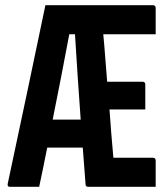

<svg xmlns="http://www.w3.org/2000/svg" viewBox="-20 -720 640 740"><path d="M131 0H18Q7 0 10 -13Q47 -185 83 -356.5Q119 -528 155 -700H569Q580 -700 580 -689V-588H378Q379 -577 380 -566Q381 -555 382 -544Q385 -509 387.5 -474.5Q390 -440 393 -405H529Q540 -405 540 -394V-298H402Q405 -251 409 -204.5Q413 -158 417 -112H569Q580 -112 580 -101V0H321Q311 0 310 -7Q307 -43 304.5 -79Q302 -115 299 -151H162Q147 -75 131 0ZM247 -588Q216 -422 183 -259H291Q285 -341 279.5 -423.5Q274 -506 269 -588Z"/></svg>

Font: Recursive Mn Lnr St SmB
Style: Regular
Weight: 600
Monospace: yes
Version: Version 1.079;hotconv 1.0.112;makeotfexe 2.5.65598; ttfautoh